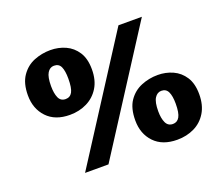

<svg xmlns="http://www.w3.org/2000/svg" viewBox="-104 -750 1062 917"><g transform="rotate(-20 427.0 -292.0)"><path d="M575 -597H694L303 11H184ZM54 -430Q54 -491 79.5 -528Q105 -565 144.5 -581Q184 -597 228 -597Q269 -597 304.5 -581Q340 -565 362 -531Q384 -497 384 -443Q384 -388 361 -350.5Q338 -313 299 -293.5Q260 -274 212 -274Q137 -274 95.5 -318Q54 -362 54 -430ZM173 -434Q173 -397 183 -374.5Q193 -352 218 -352Q241 -352 252 -372Q263 -392 263 -440Q263 -479 253.5 -500Q244 -521 219 -521Q198 -521 185.5 -500.5Q173 -480 173 -434ZM495 -142Q495 -204 520 -240.5Q545 -277 585 -293.5Q625 -310 669 -310Q710 -310 745.5 -294Q781 -278 803 -244Q825 -210 825 -156Q825 -101 802 -63Q779 -25 740 -6Q701 13 653 13Q578 13 536.5 -30.5Q495 -74 495 -142ZM613 -146Q613 -110 623.5 -87.5Q634 -65 659 -65Q681 -65 692.5 -85Q704 -105 704 -152Q704 -191 694 -212Q684 -233 660 -233Q639 -233 626 -212.5Q613 -192 613 -146Z"/></g></svg>

Font: Literata 12pt ExtraBold
Style: Italic
Weight: 800
Italic angle: -2°
Designer: Latin by Veronika Burian and Jose Scaglione. Greek by Irene Vlachou. Cyrillic by Vera Evstafieva
Foundry: TypeTogether
Version: Version 3.002